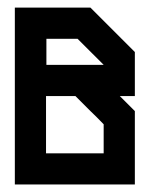

<svg xmlns="http://www.w3.org/2000/svg" viewBox="-20 -491 398 511"><path d="M103.5 -318.4H255.9L186.5 -387.7H103.5ZM180.7 -235.4H102.5V-83H255.9V-160.2Q237.3 -179.7 217.8 -198.2Q199.2 -216.8 180.7 -235.4ZM19.5 0V-470.7H220.7L338.9 -352.5V-235.4H298.8L338.9 -195.3V0Z"/></svg>

Font: mr_KirucoupageG
Style: Regular
Weight: 400
Designer: Jan Henkel
Version: Version 1.00 May 25, 2020, initial release